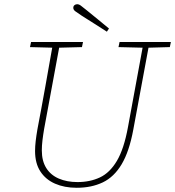

<svg xmlns="http://www.w3.org/2000/svg" viewBox="-20 -875 829 909"><path d="M238 -649 122 -652 127 -676H373L368 -652L253 -649ZM343 14Q285 14 240.5 -5.5Q196 -25 171 -63.5Q146 -102 146 -160Q146 -182 149 -207.5Q152 -233 157 -262L176 -363Q186 -415 195 -467.5Q204 -520 213.5 -572Q223 -624 232 -676H265L189 -265Q184 -236 181 -210.5Q178 -185 178 -163Q178 -113 199 -79.5Q220 -46 258.5 -29.5Q297 -13 347 -13Q406 -13 453 -35Q500 -57 533.5 -113.5Q567 -170 586 -274L660 -676H688L611 -261Q592 -158 556 -97.5Q520 -37 466.5 -11.5Q413 14 343 14ZM663 -649 541 -652 546 -676H789L784 -652L676 -649ZM496 -740 486 -725Q456 -744 426.5 -763Q397 -782 368 -800Q345 -815 336 -822Q327 -829 327 -838Q327 -846 332.5 -850.5Q338 -855 345 -855Q354 -855 362.5 -848.5Q371 -842 391 -826Q416 -806 442.5 -784Q469 -762 496 -740Z"/></svg>

Font: Source Serif 4 ExtraLight
Style: Italic
Weight: 250
Italic angle: -12°
Designer: Frank Grießhammer
Foundry: Adobe Systems Incorporated
Version: Version 4.004;hotconv 1.0.116;makeotfexe 2.5.65601